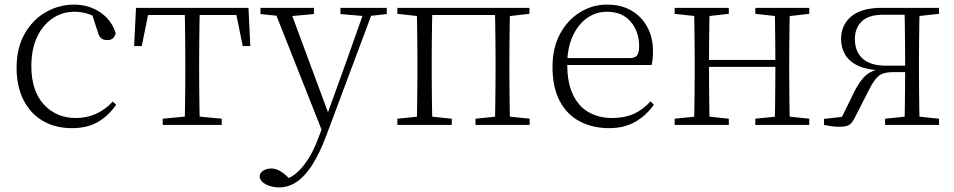

<svg xmlns="http://www.w3.org/2000/svg" viewBox="-20 -542 4140 833"><path d="M292 14Q220 14 166 -17.5Q112 -49 82 -108Q52 -167 52 -248Q52 -335 87.5 -396.5Q123 -458 180 -490Q237 -522 302 -522Q344 -522 380.5 -507Q417 -492 443.5 -464.5Q470 -437 482 -398Q475 -368 446 -368Q428 -368 418.5 -376.5Q409 -385 404 -404L376 -490L419 -452Q388 -474 360 -482.5Q332 -491 303 -491Q250 -491 207.5 -462Q165 -433 140.5 -380.5Q116 -328 116 -255Q116 -148 170 -89Q224 -30 309 -30Q354 -30 394 -47Q434 -64 469 -101L484 -88Q452 -41 406 -13.5Q360 14 292 14Z M562 -342 570 -508H1058L1066 -342H1033L1000 -505L1033 -477H595L628 -505L595 -342ZM686 0V-27L802 -38H826L942 -27V0ZM781 0Q782 -24 782.5 -64.5Q783 -105 783.5 -148.5Q784 -192 784 -226V-283Q784 -316 783.5 -359.5Q783 -403 782.5 -443.5Q782 -484 781 -508H847Q846 -484 845.5 -443.5Q845 -403 844.5 -359.5Q844 -316 844 -283V-226Q844 -192 844.5 -148.5Q845 -105 845.5 -64.5Q846 -24 847 0Z M1191 271Q1160 271 1134.5 258.5Q1109 246 1106 223Q1109 206 1123.5 197.5Q1138 189 1157 189Q1174 189 1190.5 197.5Q1207 206 1223 221L1251 246L1221 259L1201 242Q1251 231 1291.5 183Q1332 135 1359 62L1387 -11L1390 -19L1480 -268L1565 -508H1603L1395 48Q1366 125 1334 174.5Q1302 224 1266.5 247.5Q1231 271 1191 271ZM1384 43 1166 -508H1235L1407 -44L1413 -30ZM1110 -481V-508H1342V-481L1232 -471H1208ZM1457 -481V-508H1658V-481L1577 -472H1563Z M1788 0Q1789 -24 1789.5 -64.5Q1790 -105 1790.5 -148.5Q1791 -192 1791 -226V-283Q1791 -316 1790.5 -359.5Q1790 -403 1789.5 -443.5Q1789 -484 1788 -508H1856Q1855 -484 1854.5 -443.5Q1854 -403 1853.5 -359.5Q1853 -316 1853 -283V-226Q1853 -192 1853.5 -148.5Q1854 -105 1854.5 -64.5Q1855 -24 1856 0ZM2127 0Q2128 -24 2128.5 -64.5Q2129 -105 2129.5 -148.5Q2130 -192 2130 -226V-283Q2130 -316 2129.5 -359.5Q2129 -403 2128.5 -443.5Q2128 -484 2127 -508H2193Q2192 -484 2191.5 -443.5Q2191 -403 2190.5 -359.5Q2190 -316 2190 -283V-226Q2190 -192 2190.5 -148.5Q2191 -105 2191.5 -64.5Q2192 -24 2193 0ZM1704 0V-27L1813 -38H1833L1940 -27V0ZM2043 0V-27L2151 -38H2172L2278 -27V0ZM1704 -482V-508H1821V-470H1813ZM2160 -470V-508H2277V-482L2172 -470ZM1821 -477V-508H2160V-477Z M2623 14Q2552 14 2496 -15Q2440 -44 2408.5 -103.5Q2377 -163 2377 -252Q2377 -334 2409.5 -394.5Q2442 -455 2496 -488.5Q2550 -522 2614 -522Q2676 -522 2720.5 -495.5Q2765 -469 2789 -423.5Q2813 -378 2813 -320Q2813 -283 2807 -260H2407V-290H2712Q2736 -290 2744.5 -302.5Q2753 -315 2753 -341Q2753 -404 2716.5 -447.5Q2680 -491 2613 -491Q2565 -491 2526 -463Q2487 -435 2464 -383.5Q2441 -332 2441 -263Q2441 -183 2466 -131Q2491 -79 2535 -54.5Q2579 -30 2636 -30Q2689 -30 2729.5 -48Q2770 -66 2802 -102L2817 -88Q2784 -41 2736 -13.5Q2688 14 2623 14Z M2991 0Q2992 -24 2992.5 -64.5Q2993 -105 2993.5 -148.5Q2994 -192 2994 -226V-283Q2994 -316 2993.5 -359.5Q2993 -403 2992.5 -443.5Q2992 -484 2991 -508H3059Q3058 -484 3057.5 -443Q3057 -402 3056.5 -357Q3056 -312 3056 -275V-256Q3056 -207 3056.5 -157Q3057 -107 3057.5 -65.5Q3058 -24 3059 0ZM3340 0Q3342 -24 3342.5 -65.5Q3343 -107 3343.5 -157Q3344 -207 3344 -256V-275Q3344 -312 3343.5 -357Q3343 -402 3342.5 -443Q3342 -484 3340 -508H3407Q3406 -484 3405.5 -443.5Q3405 -403 3404.5 -359.5Q3404 -316 3404 -283V-226Q3404 -192 3404.5 -148.5Q3405 -105 3405.5 -64.5Q3406 -24 3407 0ZM2907 0V-27L3016 -38H3036L3142 -27V0ZM2907 -482V-508H3142V-482L3036 -470H3016ZM3257 0V-27L3365 -38H3386L3491 -27V0ZM3257 -482V-508H3491V-482L3386 -470H3365ZM3024 -252V-282H3374V-252Z M3806 -508H4054V-482L3945 -470L3937 -478H3811Q3748 -478 3718.5 -449Q3689 -420 3689 -373Q3689 -317 3723.5 -287Q3758 -257 3824 -257H3937V-229H3852Q3812 -229 3792 -212.5Q3772 -196 3750 -152L3692 -38Q3679 -11 3666.5 -1.5Q3654 8 3620 8Q3603 8 3586.5 5.5Q3570 3 3555 0V-26L3658 -38L3624 -17L3687 -145Q3711 -194 3739 -217Q3767 -240 3813 -245L3808 -237Q3743 -238 3703.5 -256.5Q3664 -275 3646.5 -305.5Q3629 -336 3629 -373Q3629 -433 3673 -470.5Q3717 -508 3806 -508ZM3904 0Q3905 -24 3905.5 -65Q3906 -106 3906.5 -152Q3907 -198 3907 -237V-283Q3907 -316 3906.5 -359.5Q3906 -403 3905.5 -443.5Q3905 -484 3904 -508H3970Q3969 -484 3968.5 -443.5Q3968 -403 3967.5 -359.5Q3967 -316 3967 -283V-226Q3967 -192 3967.5 -148.5Q3968 -105 3968.5 -64.5Q3969 -24 3970 0ZM3820 0V-27L3927 -38H3949L4054 -27V0Z"/></svg>

Font: Noto Serif KR ExtraLight
Style: Regular
Weight: 200
Designer: Ryoko NISHIZUKA 西塚涼子 (kana & ideographs); Frank Grießhammer (Latin, Greek & Cyrillic); Wenlong ZHANG 张文龙 (bopomofo); San
Foundry: Adobe
Version: Version 2.002-H1;hotconv 1.1.0;makeotfexe 2.6.0